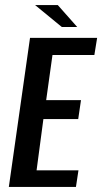

<svg xmlns="http://www.w3.org/2000/svg" viewBox="-20 -741 405 761"><path d="M15 0 99 -591H365L354 -523H188L163 -344H301L290 -269H152L125 -66H291L281 0ZM225 -634 119 -721H209L286 -634Z"/></svg>

Font: Alumni Sans Thin SemiBold
Style: Italic
Weight: 600
Italic angle: -8°
Version: Version 1.016